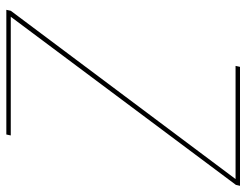

<svg xmlns="http://www.w3.org/2000/svg" viewBox="-106 -672 778 606"><g transform="rotate(90 283.0 -369.0)"><path d="M32.5 -14H407.5L404.5 0H11L14 -14L545.5 -724L547 -723.5H188L191 -737.5H566.5L563.5 -724.5L32.5 -13.5Z"/></g></svg>

Font: Epilogue Thin
Style: Italic
Weight: 250
Italic angle: -12°
Designer: Tyler Finck
Foundry: Etcetera Type Co
Version: Version 2.112